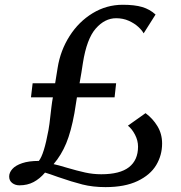

<svg xmlns="http://www.w3.org/2000/svg" viewBox="-20 -775 758 806"><path d="M223.5 -32Q188 -45 169 -50.5Q147 -24.5 121 -10.8Q95 3 61.5 3Q44 3 31.2 -6.8Q18.5 -16.5 18.5 -34Q18.5 -50.5 31.8 -65.5Q45 -80.5 73 -90Q101 -99.5 143 -99.5Q164.5 -125.5 183.5 -229Q187.5 -250 192 -292.5Q193 -302 195.8 -325Q198.5 -348 202 -366.5H110L117 -425.5H211.5L222 -490.5Q233.5 -563 272 -623.5Q310.5 -684 368.8 -719.5Q427 -755 495.5 -755Q545 -755 577 -745.5Q609 -736 633 -714L583 -635Q576.5 -647.5 560.5 -662.2Q544.5 -677 520.5 -687.8Q496.5 -698.5 467.5 -698.5Q420 -698.5 382 -655.2Q344 -612 328 -510.5Q322.5 -472.5 314 -425.5H467.5L461 -366.5H303L292.5 -300.5Q278.5 -223 258 -173.5Q237.5 -124 205 -86Q222.5 -82.5 260.5 -71Q304.5 -58 337.5 -50.8Q370.5 -43.5 405 -43.5Q483.5 -43.5 521.5 -73.2Q559.5 -103 559.5 -159.5Q559.5 -185 546.8 -209.5Q534 -234 517 -247.5L591 -300Q621.5 -277.5 641 -245.2Q660.5 -213 660.5 -172.5Q660.5 -123.5 635.8 -82Q611 -40.5 557.5 -15Q504 10.5 423 10.5Q370 10.5 326.2 -0.5Q282.5 -11.5 223.5 -32Z"/></svg>

Font: Merriweather Text
Style: Italic
Weight: 400
Italic angle: -7.8°
Designer: Eben Sorkin
Foundry: Eben Sorkin
Version: Version 2.100